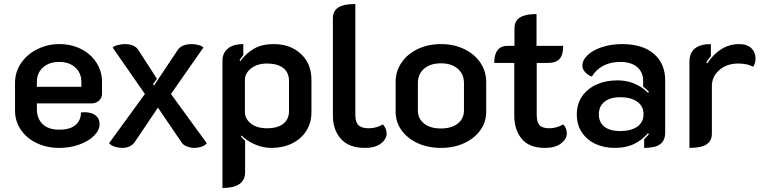

<svg xmlns="http://www.w3.org/2000/svg" viewBox="-20 -729 3820 958"><path d="M55 -177V-315Q55 -370 85 -414Q115 -458 166 -483.5Q217 -509 276 -509Q335 -509 383.5 -485Q432 -461 460.5 -417.5Q489 -374 489 -320V-261Q489 -241 474 -227Q459 -213 436 -213H164V-184Q164 -138 192.5 -110Q221 -82 276 -82Q330 -82 357 -105.5Q384 -129 384 -168Q390 -169 402 -169Q436 -169 456.5 -153.5Q477 -138 477 -110Q477 -80 450 -52.5Q423 -25 376.5 -8Q330 9 275 9Q214 9 163.5 -15Q113 -39 84 -81.5Q55 -124 55 -177ZM386 -296V-320Q386 -365 355.5 -392.5Q325 -420 275 -420Q225 -420 194.5 -392.5Q164 -365 164 -320V-296Z M524 -14 703 -260 542 -492Q550 -500 569 -504.5Q588 -509 603 -509Q651 -509 670 -480L763 -336L743 -308L749 -303L867 -480Q887 -509 937 -509Q952 -509 969.5 -504.5Q987 -500 995 -492L833 -260L1012 -14Q1001 -2 984 3.5Q967 9 951 9Q932 9 913.5 2Q895 -5 887 -17L768 -192L650 -17Q641 -5 625 2Q609 9 590 9Q573 9 554.5 3.5Q536 -2 524 -14Z M1090 -428Q1090 -463 1116 -486Q1142 -509 1194 -509V-454Q1181 -438 1175 -428L1179 -424Q1210 -465 1249 -487Q1288 -509 1345 -509Q1429 -509 1481.5 -460Q1534 -411 1534 -331V-169Q1534 -116 1508 -75.5Q1482 -35 1436.5 -13Q1391 9 1333 9Q1293 9 1253 -8Q1213 -25 1185 -53L1182 -48Q1188 -40 1203 -27V130Q1203 209 1090 209ZM1422 -175V-324Q1422 -367 1393.5 -389.5Q1365 -412 1312 -412Q1264 -412 1233 -388Q1202 -364 1202 -329V-171Q1202 -136 1232 -112.5Q1262 -89 1312 -89Q1365 -89 1393.5 -111.5Q1422 -134 1422 -175Z M1641 -152V-637Q1641 -675 1668.5 -692Q1696 -709 1753 -709V-156Q1753 -120 1768.5 -104.5Q1784 -89 1819 -89Q1858 -89 1890 -108Q1899 -100 1904 -87.5Q1909 -75 1909 -63Q1909 -35 1880.5 -13Q1852 9 1801 9Q1721 9 1681 -36Q1641 -81 1641 -152Z M1954 -172V-320Q1954 -373 1983 -416Q2012 -459 2063.5 -484Q2115 -509 2180 -509Q2245 -509 2296.5 -484Q2348 -459 2377 -416Q2406 -373 2406 -320V-172Q2406 -120 2376.5 -79Q2347 -38 2295.5 -14.5Q2244 9 2180 9Q2116 9 2064.5 -14.5Q2013 -38 1983.5 -79Q1954 -120 1954 -172ZM2295 -179V-315Q2295 -359 2264 -386Q2233 -413 2180 -413Q2127 -413 2096 -386Q2065 -359 2065 -315V-179Q2065 -137 2096 -112.5Q2127 -88 2180 -88Q2233 -88 2264 -112.5Q2295 -137 2295 -179Z M2546 -152V-415H2446Q2446 -458 2463 -479Q2480 -500 2509 -500H2547V-587Q2547 -625 2574.5 -642Q2602 -659 2657 -659V-500H2790Q2790 -455 2772 -435Q2754 -415 2715 -415H2658V-156Q2658 -120 2672 -104.5Q2686 -89 2721 -89Q2756 -89 2790 -108Q2799 -100 2803.5 -88Q2808 -76 2808 -63Q2808 -35 2779 -13Q2750 9 2699 9Q2621 9 2583.5 -36Q2546 -81 2546 -152Z M2858 -158Q2858 -210 2884.5 -248.5Q2911 -287 2957 -307.5Q3003 -328 3060 -328Q3151 -328 3213 -266L3218 -271Q3200 -289 3189 -297V-325Q3189 -369 3159 -394.5Q3129 -420 3075 -420Q3027 -420 2991 -401.5Q2955 -383 2933 -347Q2913 -354 2899.5 -369Q2886 -384 2886 -401Q2886 -430 2913 -455Q2940 -480 2985.5 -494.5Q3031 -509 3084 -509Q3186 -509 3242.5 -460.5Q3299 -412 3299 -328V-69Q3299 -28 3274 -9.5Q3249 9 3194 9V-34Q3212 -52 3218 -60L3213 -64Q3181 -28 3141.5 -9.5Q3102 9 3047 9Q2994 9 2951 -11Q2908 -31 2883 -69Q2858 -107 2858 -158ZM3191 -159Q3191 -199 3159.5 -221.5Q3128 -244 3074 -244Q3025 -244 2996.5 -221.5Q2968 -199 2968 -159Q2968 -118 2996 -96.5Q3024 -75 3073 -75Q3128 -75 3159.5 -97Q3191 -119 3191 -159Z M3532 -300V-63Q3532 -25 3504.5 -8Q3477 9 3420 9V-420Q3420 -509 3527 -509V-449Q3513 -433 3504 -417L3509 -413Q3574 -509 3668 -509Q3708 -509 3729 -488.5Q3750 -468 3750 -437Q3750 -414 3738 -396Q3709 -412 3664 -412Q3606 -412 3569 -379.5Q3532 -347 3532 -300Z"/></svg>

Font: K2D SemiBold
Style: Regular
Weight: 600
Designer: Katatrad Aksorn Co.,Ltd.
Foundry: Cadson Demak Co.,Ltd.
Version: Version 1.000; ttfautohint (v1.6)